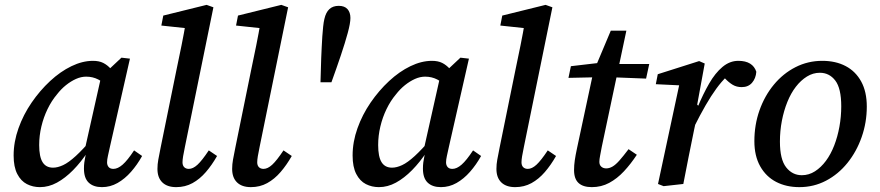

<svg xmlns="http://www.w3.org/2000/svg" viewBox="-20 -756 3615 789"><path d="M144 13Q115 13 90.5 0.5Q66 -12 51 -41Q36 -70 36 -117Q36 -173 56 -229Q76 -285 110 -334.5Q144 -384 186 -423Q228 -462 273.5 -484Q319 -506 362 -506Q387 -506 404 -497.5Q421 -489 435.5 -473Q450 -457 465 -434L426 -397Q406 -418 383.5 -429.5Q361 -441 334 -441Q313 -441 292 -431.5Q271 -422 251 -406Q231 -390 214 -368Q192 -342 175.5 -308Q159 -274 150 -236Q141 -198 141 -160Q141 -112 155 -89.5Q169 -67 198 -67Q217 -67 239.5 -77.5Q262 -88 291.5 -115Q321 -142 362 -190L364 -134H342Q313 -90 280.5 -57Q248 -24 214 -5.5Q180 13 144 13ZM399 13Q364 13 344.5 -5.5Q325 -24 325 -63Q325 -77 326.5 -88.5Q328 -100 330.5 -111.5Q333 -123 335 -133L327 -135L399 -456L414 -458L479 -519L514 -515L432 -154Q427 -131 423.5 -115.5Q420 -100 420 -89Q420 -77 426.5 -69.5Q433 -62 446 -62Q464 -62 484 -79.5Q504 -97 531 -138L564 -115Q544 -79 518.5 -50Q493 -21 463 -4Q433 13 399 13Z M704 13Q667 13 647 -6.5Q627 -26 627 -62Q627 -81 630.5 -100Q634 -119 640 -149L705 -468Q716 -520 726 -569.5Q736 -619 745 -672L774 -637L643 -651L651 -692L829 -736L857 -726L740 -153Q735 -129 732.5 -114Q730 -99 730 -89Q730 -76 737 -69Q744 -62 756 -62Q773 -62 791.5 -79Q810 -96 838 -138L872 -115Q851 -78 826 -49Q801 -20 771 -3.5Q741 13 704 13Z M1011 13Q974 13 954 -6.5Q934 -26 934 -62Q934 -81 937.5 -100Q941 -119 947 -149L1012 -468Q1023 -520 1033 -569.5Q1043 -619 1052 -672L1081 -637L950 -651L958 -692L1136 -736L1164 -726L1047 -153Q1042 -129 1039.5 -114Q1037 -99 1037 -89Q1037 -76 1044 -69Q1051 -62 1063 -62Q1080 -62 1098.5 -79Q1117 -96 1145 -138L1179 -115Q1158 -78 1133 -49Q1108 -20 1078 -3.5Q1048 13 1011 13Z M1372 -732Q1396 -732 1408 -718.5Q1420 -705 1420 -682Q1420 -661 1409 -620.5Q1398 -580 1380.5 -528Q1363 -476 1342 -418H1297L1300 -518Q1301 -539 1302 -562Q1303 -585 1304.5 -606.5Q1306 -628 1308 -647Q1310 -666 1313 -678Q1319 -705 1333.5 -718.5Q1348 -732 1372 -732Z M1537 13Q1508 13 1483.5 0.5Q1459 -12 1444 -41Q1429 -70 1429 -117Q1429 -173 1449 -229Q1469 -285 1503 -334.5Q1537 -384 1579 -423Q1621 -462 1666.5 -484Q1712 -506 1755 -506Q1780 -506 1797 -497.5Q1814 -489 1828.5 -473Q1843 -457 1858 -434L1819 -397Q1799 -418 1776.5 -429.5Q1754 -441 1727 -441Q1706 -441 1685 -431.5Q1664 -422 1644 -406Q1624 -390 1607 -368Q1585 -342 1568.5 -308Q1552 -274 1543 -236Q1534 -198 1534 -160Q1534 -112 1548 -89.5Q1562 -67 1591 -67Q1610 -67 1632.5 -77.5Q1655 -88 1684.5 -115Q1714 -142 1755 -190L1757 -134H1735Q1706 -90 1673.5 -57Q1641 -24 1607 -5.5Q1573 13 1537 13ZM1792 13Q1757 13 1737.5 -5.5Q1718 -24 1718 -63Q1718 -77 1719.5 -88.5Q1721 -100 1723.5 -111.5Q1726 -123 1728 -133L1720 -135L1792 -456L1807 -458L1872 -519L1907 -515L1825 -154Q1820 -131 1816.5 -115.5Q1813 -100 1813 -89Q1813 -77 1819.5 -69.5Q1826 -62 1839 -62Q1857 -62 1877 -79.5Q1897 -97 1924 -138L1957 -115Q1937 -79 1911.5 -50Q1886 -21 1856 -4Q1826 13 1792 13Z M2097 13Q2060 13 2040 -6.5Q2020 -26 2020 -62Q2020 -81 2023.5 -100Q2027 -119 2033 -149L2098 -468Q2109 -520 2119 -569.5Q2129 -619 2138 -672L2167 -637L2036 -651L2044 -692L2222 -736L2250 -726L2133 -153Q2128 -129 2125.5 -114Q2123 -99 2123 -89Q2123 -76 2130 -69Q2137 -62 2149 -62Q2166 -62 2184.5 -79Q2203 -96 2231 -138L2265 -115Q2244 -78 2219 -49Q2194 -20 2164 -3.5Q2134 13 2097 13Z M2316 -436 2326 -484 2463 -500V-493H2648L2635 -433L2457 -440L2454 -439ZM2412 13Q2376 13 2357.5 -4Q2339 -21 2339 -57Q2339 -77 2342 -97.5Q2345 -118 2351 -146L2418 -459L2490 -630H2554L2453 -153Q2449 -131 2446 -116Q2443 -101 2443 -91Q2443 -78 2451 -71Q2459 -64 2471 -64Q2484 -64 2497 -71.5Q2510 -79 2525.5 -96.5Q2541 -114 2563 -143L2597 -120Q2572 -82 2544 -52Q2516 -22 2483.5 -4.5Q2451 13 2412 13Z M2831 -232 2825 -316H2847Q2869 -369 2894 -412.5Q2919 -456 2949 -481Q2979 -506 3014 -506Q3044 -506 3062.5 -494.5Q3081 -483 3088 -461Q3086 -434 3070.5 -416Q3055 -398 3028 -398Q3007 -398 2991 -407.5Q2975 -417 2958 -435L2942 -452L2996 -445L2967 -442Q2945 -421 2923.5 -391.5Q2902 -362 2879.5 -323Q2857 -284 2831 -232ZM2684 0 2777 -434 2800 -404 2675 -410 2683 -451 2853 -505 2876 -495 2845 -326 2853 -318 2833 -226Q2821 -169 2810 -112.5Q2799 -56 2788 0L2707 9Z M3265 13Q3211 13 3169.5 -8.5Q3128 -30 3104 -72.5Q3080 -115 3080 -176Q3080 -243 3101 -302.5Q3122 -362 3160 -408Q3198 -454 3249 -480Q3300 -506 3359 -506Q3414 -506 3455 -484.5Q3496 -463 3519 -421Q3542 -379 3542 -318Q3542 -253 3521 -193Q3500 -133 3462.5 -86.5Q3425 -40 3374.5 -13.5Q3324 13 3265 13ZM3275 -36Q3304 -36 3329 -52Q3354 -68 3374 -95Q3394 -122 3408 -158Q3422 -194 3429.5 -235.5Q3437 -277 3437 -319Q3437 -393 3412.5 -425Q3388 -457 3349 -457Q3321 -457 3296 -441.5Q3271 -426 3250.5 -399.5Q3230 -373 3215.5 -337Q3201 -301 3193 -259.5Q3185 -218 3185 -174Q3185 -101 3210.5 -68.5Q3236 -36 3275 -36Z"/></svg>

Font: Source Serif 4 Medium
Style: Italic
Weight: 500
Italic angle: -12°
Designer: Frank Grießhammer
Foundry: Adobe Systems Incorporated
Version: Version 4.004;hotconv 1.0.116;makeotfexe 2.5.65601